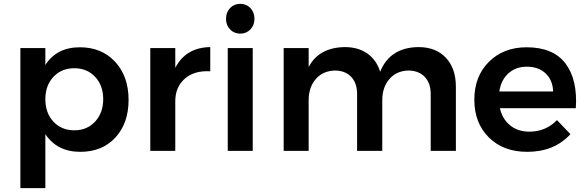

<svg xmlns="http://www.w3.org/2000/svg" viewBox="-20 -785 3048 999"><path d="M396 -539Q509 -539 579 -463.5Q649 -388 649 -265Q649 -144 580.5 -69.5Q512 5 398 5Q277 5 216 -87V194H86V-535H216V-447Q275 -539 396 -539ZM367 -107Q433 -107 475 -152.5Q517 -198 517 -269Q517 -340 475 -385Q433 -430 367 -430Q300 -430 258 -385Q216 -340 216 -269Q216 -197 258 -152Q300 -107 367 -107Z M892 -432Q947 -538 1074 -540V-414Q991 -419 941.5 -375.5Q892 -332 892 -258V0H762V-535H892Z M1304 -687Q1304 -654 1283 -632Q1262 -610 1230 -610Q1198 -610 1177 -632Q1156 -654 1156 -687Q1156 -721 1177 -743Q1198 -765 1230 -765Q1262 -765 1283 -743Q1304 -721 1304 -687ZM1165 -535H1295V0H1165Z M2157 -540Q2248 -540 2300 -484.5Q2352 -429 2352 -334V0H2221V-296Q2221 -353 2189.5 -385.5Q2158 -418 2104 -418Q2042 -416 2005.5 -373Q1969 -330 1969 -264V0H1838V-296Q1838 -353 1807 -385.5Q1776 -418 1722 -418Q1659 -416 1622.5 -373Q1586 -330 1586 -264V0H1456V-535H1586V-436Q1639 -538 1774 -540Q1844 -540 1891.5 -506.5Q1939 -473 1958 -412Q2009 -538 2157 -540Z M2720 -539Q2858 -539 2922 -455Q2986 -371 2976 -222H2581Q2594 -165 2634.5 -132.5Q2675 -100 2734 -100Q2820 -100 2878 -160L2948 -87Q2864 5 2723 5Q2599 5 2523.5 -70Q2448 -145 2448 -266Q2448 -388 2524 -463.5Q2600 -539 2720 -539ZM2578 -309H2858Q2856 -368 2819 -403Q2782 -438 2721 -438Q2664 -438 2625.5 -403.5Q2587 -369 2578 -309Z"/></svg>

Font: Montserrat arm Medium
Style: Regular
Weight: 500
Designer: Julieta Ulanovsky
Foundry: Julieta Ulanovsky
Version: Version 6.000;PS 006.000;hotconv 1.0.88;makeotf.lib2.5.64775